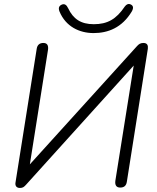

<svg xmlns="http://www.w3.org/2000/svg" viewBox="-20 -924 776 952"><path d="M79 8C94 8 100 2 110 -9L643 -599L552 -28C549 -6 557 6 576 6C595 6 606 -3 609 -23L713 -682C715 -698 711 -711 691 -711C676 -711 668 -705 659 -695L128 -109L218 -677C221 -699 214 -711 195 -711C177 -711 165 -702 162 -682L57 -20C54 -5 60 8 79 8ZM444 -760C515 -760 585 -786 634 -868C643 -885 641 -896 628 -902C617 -907 607 -903 599 -892C556 -828 512 -804 445 -804C381 -804 343 -830 318 -883C310 -900 300 -907 286 -901C273 -895 268 -885 275 -867C306 -792 374 -760 444 -760Z"/></svg>

Font: SN Pro Light
Style: Italic
Weight: 300
Italic angle: -8.99998°
Designer: Tobias Whetton
Foundry: Supernotes
Version: Version 1.001;Glyphs 3.2 (3249)